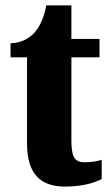

<svg xmlns="http://www.w3.org/2000/svg" viewBox="-20 -680 411 710"><path d="M221 10C290 10 336 -7 356 -18V-89C338 -83 315 -80 292 -80C253 -80 244 -105 244 -163V-468H348V-536H244V-660H151C143 -616 128 -585 113 -566C97 -545 66 -521 19 -520V-468H80V-149C80 -31 135 10 221 10Z"/></svg>

Font: Noto Serif Devanagari ExtraCondensed Black
Style: Regular
Weight: 900
Width: 2
Designer: Universal Thirst, Indian Type Foundry and the Monotype Design Team
Foundry: Monotype Imaging Inc.
Version: Version 2.004